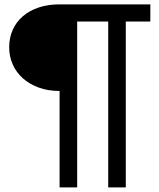

<svg xmlns="http://www.w3.org/2000/svg" viewBox="-20 -736 709 857"><path d="M651 -716.5V-640H541.5V100.5H463V-640H324.5V100.5H246V-330Q194 -330 152.5 -345.2Q111 -360.5 81.8 -386.8Q52.5 -413 36.8 -448.5Q21 -484 21 -524.5Q21 -567.5 36.8 -602.8Q52.5 -638 81.8 -663.2Q111 -688.5 152.5 -702.5Q194 -716.5 246 -716.5Z"/></svg>

Font: LatoHex
Style: Regular
Weight: 400
Designer: Lukasz Dziedzic
Foundry: tyPoland Lukasz Dziedzic
Version: Version 1.104; Western+Polish opensource